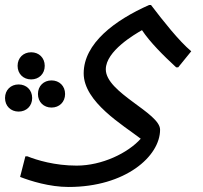

<svg xmlns="http://www.w3.org/2000/svg" viewBox="-100 -480 809 764"><path d="M501 -460H493C358 -400 233 -308 233 -188C233 -74 390 18 460 72C409 129 306 179 205 179C118 179 46 157 9 142H1L-20 224C21 240 97 264 173 264C399 264 537 142 537 36C537 -31 321 -111 321 -204C321 -277 437 -344 465 -360C497 -312 549 -260 601 -212H609L661 -276C612 -317 549 -397 501 -460ZM24 -164C55 -164 78 -186 78 -218C78 -250 55 -272 24 -272C-7 -272 -30 -250 -30 -218C-30 -186 -7 -164 24 -164ZM51 -106C51 -74 74 -52 105 -52C136 -52 159 -74 159 -106C159 -138 136 -160 105 -160C74 -160 51 -138 51 -106ZM28 -90C28 -122 5 -144 -26 -144C-57 -144 -80 -122 -80 -90C-80 -58 -57 -36 -26 -36C5 -36 28 -58 28 -90Z"/></svg>

Font: Kufam Arabic Latin Roman Normal
Style: Regular
Weight: 400
Designer: Wael Morcos & Artur Schmal
Version: Version 1.200;PS 001.200;hotconv 1.0.88;makeotf.lib2.5.64775